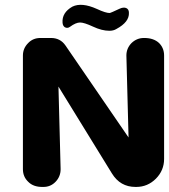

<svg xmlns="http://www.w3.org/2000/svg" viewBox="-20 -757 687 781"><path d="M453.6 -639.2Q441.9 -631.8 424.8 -631.8Q394.5 -631.8 358.4 -648.7Q322.3 -665.5 305.7 -665.5Q288.6 -665.5 264.6 -647.9Q254.9 -640.6 244.1 -646Q235.4 -651.4 234.4 -664.6Q231.4 -705.6 274.4 -730Q312 -748.5 374 -720.7Q410.6 -703.6 426.8 -704.1Q429.2 -704.1 466.8 -721.7Q482.9 -729 493.7 -724.1Q504.4 -719.2 504.4 -705.1Q506.3 -667.5 453.6 -639.2ZM217.8 -404.8 226.6 -68.8Q226.6 -39.1 206.1 -17.6Q185.5 3.9 155.3 3.4Q155.3 3.4 153.3 3.4Q115.7 3.9 94.7 -17.6Q73.2 -38.1 73.2 -68.8Q73.2 -68.8 73.2 -531.2Q73.2 -560.5 94.7 -582Q114.3 -602.5 144.5 -602.5Q144.5 -602.5 187.5 -602.5Q225.1 -602.5 246.1 -572.3Q246.1 -572.3 502.9 -197.8L494.1 -531.2Q494.1 -560.5 515.1 -582Q536.6 -602.5 565.4 -602.5Q565.4 -602.5 566.9 -602.5Q605 -602.5 627 -582Q647.5 -561.5 647.5 -531.2Q647.5 -531.2 647.5 -110.4Q647.5 -64 614.3 -30.3Q580.6 3.4 534.2 3.4Q534.2 3.4 531.2 3.4Q468.8 3.4 435.1 -51.8Q435.1 -51.8 217.8 -404.8Z"/></svg>

Font: Dyuthi
Style: Regular
Weight: 400
Designer: Hiran Venugopalan, Hussain K H and Suresh P for Sawthanthra Malayalam Computing (SMC)
Version: Version 3.0.0+20221109